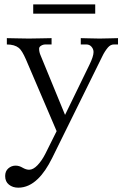

<svg xmlns="http://www.w3.org/2000/svg" viewBox="-20 -617 578 889"><path d="M133.8 -553.7V-596.7H420.9V-553.7ZM3.9 198.2Q3.9 175.3 18.6 162.6Q33.2 149.9 52.2 149.9Q68.8 149.9 85 159.7Q101.1 168.9 114.7 168.9Q133.8 168.9 153.8 147.9Q173.8 127 190.4 94.2L242.2 -9.8L100.1 -341.8Q82 -383.3 67.4 -395Q47.4 -411.1 11.7 -411.1V-440.4Q15.1 -440.4 55.2 -439.5Q95.2 -438.5 113.3 -438.5Q131.3 -438.5 173.3 -439.5Q215.3 -440.4 218.8 -440.4V-411.1H189.9Q179.7 -411.1 170.4 -405.5Q161.1 -399.9 161.1 -391.6Q161.1 -376 168 -360.4L281.2 -85L394 -316.9Q413.1 -356 413.1 -376Q413.1 -389.6 403.8 -400.4Q394.5 -411.1 380.4 -411.1H354V-440.4Q356 -440.4 391.8 -439.5Q427.7 -438.5 441.4 -438.5Q455.1 -438.5 489.7 -439.5Q524.4 -440.4 526.4 -440.4V-411.1H506.8Q492.2 -411.1 480 -397.5Q464.4 -378.9 453.6 -356L221.2 115.2Q190.4 177.2 156.2 210.4Q113.8 252 64.5 252Q39.1 252 21.5 238Q3.9 224.1 3.9 198.2Z"/></svg>

Font: Theano Old Style
Style: Regular
Weight: 400
Designer: Alexey Kryukov
Version: Version 2.00